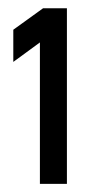

<svg xmlns="http://www.w3.org/2000/svg" viewBox="-20 -868 215 472"><path d="M12.7 -715.8V-794.9L85.9 -847.7H144.5V-416H78.1V-763.7Z"/></svg>

Font: Dinish Condensed
Style: Regular
Weight: 400
Width: 3
Designer: Bert Driehuis
Foundry: Playbeing
Version: Version 3.006; git-39231f3c-release